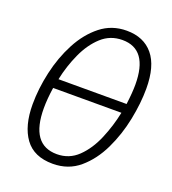

<svg xmlns="http://www.w3.org/2000/svg" viewBox="-134 -826 841 938"><g transform="rotate(20 286.5 -357.5)"><path d="M246 10Q327 10 384.5 -39Q442 -88 479 -165Q516 -242 533.5 -329Q551 -416 551 -491Q551 -608 502.5 -666.5Q454 -725 365 -725Q288 -725 230 -679Q172 -633 133 -559Q94 -485 74.5 -398Q55 -311 55 -230Q55 -118 101.5 -54Q148 10 246 10ZM132 -388Q147 -460 177 -526Q207 -592 252.5 -633.5Q298 -675 361 -675Q494 -675 494 -491Q494 -449 486 -388ZM249 -41Q113 -41 113 -231Q113 -279 122 -339H477Q462 -266 433 -197.5Q404 -129 358.5 -85Q313 -41 249 -41Z"/></g></svg>

Font: Noto Sans Display SemiCondensed Light
Style: Italic
Weight: 300
Width: 4
Italic angle: -12°
Designer: Monotype Design Team
Foundry: Monotype Imaging Inc.
Version: Version 1.900